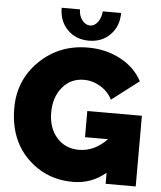

<svg xmlns="http://www.w3.org/2000/svg" viewBox="-60 -966 860 1023"><g transform="rotate(5 369.5 -454.5)"><path d="M228 -914H326Q326 -881 344 -857Q362 -833 387 -833Q410 -833 427.5 -856Q445 -879 448 -914H546Q546 -843 501.5 -797.5Q457 -752 387 -752Q317 -752 272.5 -797.5Q228 -843 228 -914ZM412 -378H704V0H543V-59Q467 5 368 5Q223 5 123 -94.5Q23 -194 23 -361Q23 -510 128 -612.5Q233 -715 387 -715Q483 -715 561 -673.5Q639 -632 677 -560L532 -449Q511 -491 469 -516.5Q427 -542 380 -542Q310 -542 265.5 -489Q221 -436 221 -354Q221 -271 266.5 -219.5Q312 -168 385 -168Q468 -168 535 -238H412Z"/></g></svg>

Font: Raleway-v4020 Black
Style: Regular
Weight: 900
Designer: Matt McInerney, Pablo Impallari, Rodrigo Fuenzalida
Foundry: Matt McInerney, Pablo Impallari, Rodrigo Fuenzalida
Version: Version 4.020;PS 004.020;hotconv 1.0.88;makeotf.lib2.5.64775